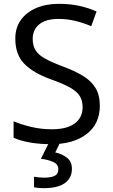

<svg xmlns="http://www.w3.org/2000/svg" viewBox="-20 -744 589 1004"><path d="M502 -191Q502 -96 433 -43Q364 10 247 10Q187 10 136 1Q85 -8 51 -24V-110Q87 -94 140.5 -81Q194 -68 251 -68Q331 -68 371.5 -99Q412 -130 412 -183Q412 -218 397 -242Q382 -266 345.5 -286.5Q309 -307 244 -330Q153 -363 106.5 -411Q60 -459 60 -542Q60 -599 89 -639.5Q118 -680 169.5 -702Q221 -724 288 -724Q347 -724 396 -713Q445 -702 485 -684L457 -607Q420 -623 376.5 -634Q333 -645 286 -645Q219 -645 185 -616.5Q151 -588 151 -541Q151 -505 166 -481Q181 -457 215 -438Q249 -419 307 -397Q370 -374 413.5 -347.5Q457 -321 479.5 -284Q502 -247 502 -191ZM356 139Q356 187 319 213.5Q282 240 208 240Q176 240 158 235V180Q167 182 182 183.5Q197 185 211 185Q247 185 266 175.5Q285 166 285 141Q285 115 258.5 103Q232 91 194 86L237 0H295L269 53Q305 61 330.5 81Q356 101 356 139Z"/></svg>

Font: Noto Sans Palmyrene
Style: Regular
Weight: 400
Designer: Monotype Design Team
Foundry: Monotype Imaging Inc.
Version: Version 2.001; ttfautohint (v1.8.4.7-5d5b)